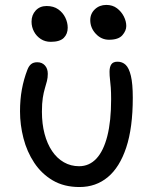

<svg xmlns="http://www.w3.org/2000/svg" viewBox="-20 -743 618 773"><path d="M300.2 10Q237.6 10 192.4 -16.7Q147.2 -43.4 117.8 -87.8Q88.4 -132.2 74.5 -186.3Q60.6 -240.4 60.6 -294.4Q60.6 -342.2 68.1 -383.2Q75.6 -424.2 90.4 -462.4Q96 -477.2 105.3 -484.8Q114.6 -492.4 130 -492.4Q149.2 -492.4 160.8 -479.6Q172.4 -466.8 172.4 -445.8Q172.4 -430 168.9 -416.4Q165.4 -402.8 160.6 -387Q155.8 -371.2 152.3 -349.1Q148.8 -327 148.8 -293Q148.8 -244.4 159.4 -204.2Q170 -164 189.7 -134.8Q209.4 -105.6 237.2 -89.7Q265 -73.8 298.4 -73.8Q339.4 -73.8 368.1 -104.5Q396.8 -135.2 412.1 -195.3Q427.4 -255.4 427.4 -343.6Q427.4 -371.6 426 -390.4Q424.6 -409.2 422.8 -423.7Q421 -438.2 421 -454.2Q421 -473.6 428.3 -484.1Q435.6 -494.6 453.2 -494.6Q472.6 -494.6 486 -481.9Q499.4 -469.2 507 -437.5Q514.6 -405.8 514.6 -349.8Q514.6 -228.6 488.2 -149Q461.8 -69.4 413.9 -29.7Q366 10 300.2 10ZM418.8 -583Q388 -583 365.7 -606.9Q343.4 -630.8 343.4 -662Q343.4 -688 362 -705.6Q380.6 -723.2 408 -723.2Q433.2 -723.2 450.9 -709.8Q468.6 -696.4 478.5 -676.9Q488.4 -657.4 488.4 -638.4Q488.4 -619.2 472.6 -601.1Q456.8 -583 418.8 -583ZM184.2 -574.6Q161.8 -574.6 144.4 -585.8Q127 -597 117 -615.6Q107 -634.2 107 -655.8Q107 -682.6 123.7 -700.7Q140.4 -718.8 167.6 -718.8Q195.8 -718.8 214.6 -705.4Q233.4 -692 243 -672Q252.6 -652 252.6 -631.4Q252.6 -606.2 236.7 -590.4Q220.8 -574.6 184.2 -574.6Z"/></svg>

Font: Shantell Sans Light
Style: Regular
Weight: 300
Designer: Stephen Nixon, Anya Danilova, Shantell Martin
Foundry: Arrow Type
Version: Version 1.011;[c5ecc13dd]